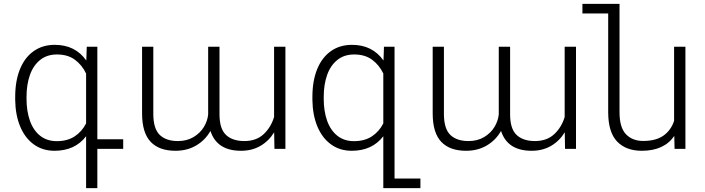

<svg xmlns="http://www.w3.org/2000/svg" viewBox="-20 -770 3646 993"><path d="M617.2 0H483.4V203.1H425.3V-65.4Q367.7 9.8 262.2 9.8Q200.2 9.8 154.5 -23.4Q108.9 -56.6 84.2 -116.2Q59.6 -175.8 58.6 -252.9V-269Q58.6 -351.1 83 -411.6Q107.4 -472.2 153.6 -505.1Q199.7 -538.1 263.2 -538.1Q369.1 -538.1 426.3 -457L428.7 -528.3H483.4V-49.8H617.2ZM425.3 -131.8V-389.6Q404.8 -433.1 367.9 -460.7Q331.1 -488.3 274.4 -488.3Q222.7 -488.3 187.3 -459.7Q151.9 -431.2 134.5 -381.6Q117.2 -332 117.2 -269V-258.8Q117.2 -195.8 134.5 -146.2Q151.9 -96.7 187 -68.4Q222.2 -40 273.4 -40Q328.6 -40 366.2 -64.7Q403.8 -89.4 425.3 -131.8Z M1397.5 -165V-528.3H1456.1V0H1399.4L1397.9 -85.9Q1370.6 -41 1327.1 -15.6Q1283.7 9.8 1226.6 9.8Q1101.6 9.8 1068.4 -92.8Q1042 -45.9 995.4 -18.1Q948.7 9.8 887.7 9.8Q803.2 9.8 759.3 -36.4Q715.3 -82.5 714.8 -181.6V-528.3H772.9V-181.2Q772.9 -104.5 805.9 -72.5Q838.9 -40.5 899.9 -40.5Q946.8 -40.5 981.2 -61.3Q1015.6 -82 1034.7 -113.8Q1053.7 -145.5 1056.6 -178.7V-528.3H1115.2V-178.7Q1115.2 -104 1148.7 -72.3Q1182.1 -40.5 1243.7 -40.5Q1305.2 -40.5 1343.3 -75.9Q1381.3 -111.3 1397.5 -165Z M2154.3 153.3V203.1H1962.4V-65.4Q1904.8 9.8 1799.3 9.8Q1737.3 9.8 1691.7 -23.4Q1646 -56.6 1621.3 -116.2Q1596.7 -175.8 1595.7 -252.9V-269Q1595.7 -351.1 1620.1 -411.6Q1644.5 -472.2 1690.7 -505.1Q1736.8 -538.1 1800.3 -538.1Q1906.2 -538.1 1963.4 -457L1965.8 -528.3H2020.5V153.3ZM1962.4 -131.8V-389.6Q1941.9 -433.1 1905 -460.7Q1868.2 -488.3 1811.5 -488.3Q1759.8 -488.3 1724.4 -459.7Q1689 -431.2 1671.6 -381.6Q1654.3 -332 1654.3 -269V-258.8Q1654.3 -195.8 1671.6 -146.2Q1689 -96.7 1724.1 -68.4Q1759.3 -40 1810.5 -40Q1865.7 -40 1903.3 -64.7Q1940.9 -89.4 1962.4 -131.8Z M2900.4 -165V-528.3H2959V0H2902.3L2900.9 -85.9Q2873.5 -41 2830.1 -15.6Q2786.6 9.8 2729.5 9.8Q2604.5 9.8 2571.3 -92.8Q2544.9 -45.9 2498.3 -18.1Q2451.7 9.8 2390.6 9.8Q2306.2 9.8 2262.2 -36.4Q2218.3 -82.5 2217.8 -181.6V-528.3H2275.9V-181.2Q2275.9 -104.5 2308.8 -72.5Q2341.8 -40.5 2402.8 -40.5Q2449.7 -40.5 2484.1 -61.3Q2518.6 -82 2537.6 -113.8Q2556.6 -145.5 2559.6 -178.7V-528.3H2618.2V-178.7Q2618.2 -104 2651.6 -72.3Q2685.1 -40.5 2746.6 -40.5Q2808.1 -40.5 2846.2 -75.9Q2884.3 -111.3 2900.4 -165Z M3524.9 -528.3V0H3468.8L3467.3 -66.9Q3414.6 9.8 3299.3 9.8Q3217.8 9.8 3171.9 -37.8Q3126 -85.4 3125.5 -188V-700.2H2992.2V-750H3184.1V-189.5Q3184.1 -110.4 3217.5 -75.7Q3251 -41 3306.2 -41Q3372.6 -41 3411.6 -68.8Q3450.7 -96.7 3466.3 -145V-528.3Z"/></svg>

Font: Mardoto Light
Style: Regular
Weight: 400
Designer: Christian Robertson, Vahan Hovhannisyan
Foundry: Google
Version: Version 1.000